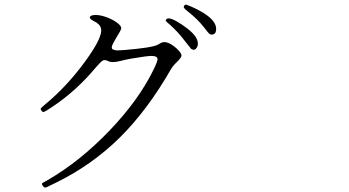

<svg xmlns="http://www.w3.org/2000/svg" viewBox="-20 -789 1540 848"><path d="M225.6 18.6Q385.7 -59.6 508.3 -180.7Q630.9 -301.8 734.4 -482.4Q743.2 -498 761.7 -515.6Q782.2 -535.2 781.7 -544.9Q781.2 -554.7 759.8 -575.2Q714.8 -615.2 687.5 -597.7Q673.8 -587.9 653.3 -584Q634.8 -579.1 583 -573.2Q520.5 -566.4 499 -566.4Q474.6 -567.4 473.6 -578.1Q472.7 -587.9 490.2 -616.2Q491.2 -617.2 492.2 -620.1Q515.6 -657.2 515.6 -664.1Q515.6 -675.8 494.1 -690.9Q472.7 -706.1 442.4 -715.8Q418 -723.6 398.4 -722.7Q379.9 -721.7 377 -713.9Q374 -706.1 393.6 -696.3Q420.9 -683.6 425.8 -664.1Q436.5 -627.9 356 -517.6Q275.4 -407.2 179.7 -328.1Q162.1 -313.5 160.2 -310.1Q158.2 -306.6 164.1 -298.8Q168.9 -293 174.8 -294.9Q180.7 -296.9 207 -314.5Q314.5 -384.8 403.3 -491.2Q425.8 -517.6 434.6 -522Q443.4 -526.4 459 -518.6Q474.6 -510.7 510.7 -519.5Q533.2 -525.4 560.5 -530.3Q628.9 -542 649.4 -542Q674.8 -542 675.8 -528.3Q675.8 -516.6 657.2 -479.5Q591.8 -345.7 462.4 -210.9Q333 -76.2 191.4 5.9Q185.5 8.8 175.8 14.6L166 20.5Q163.1 26.4 172.9 36.1Q177.7 41 184.1 38.6Q190.4 36.1 225.6 18.6ZM850.6 -613.3Q839.8 -642.6 783.7 -680.2Q727.5 -717.8 714.8 -704.1Q710.9 -700.2 712.4 -696.8Q713.9 -693.4 727.5 -682.6Q765.6 -649.4 800.8 -602.5Q817.4 -581.1 824.2 -573.2Q838.9 -563.5 848.6 -577.6Q858.4 -591.8 850.6 -613.3ZM933.6 -651.4Q945.3 -706.1 827.1 -758.8Q806.6 -767.6 802.7 -768.6Q798.8 -769.5 794.9 -765.6Q790 -759.8 792.5 -754.9Q794.9 -750 809.6 -738.3Q852.5 -705.1 882.8 -666Q897.5 -646.5 903.3 -640.6Q912.1 -633.8 921.9 -637.2Q931.6 -640.6 933.6 -651.4Z"/></svg>

Font: Bpmf GenWan Min R
Style: R
Weight: 400
Foundry: But Ko
Version: Version 1.320